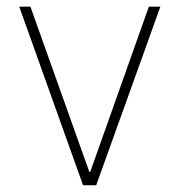

<svg xmlns="http://www.w3.org/2000/svg" viewBox="-20 -550 533 570"><path d="M265.6 0H226.6L37.1 -530.3H70.3L245.1 -40H248L421.9 -530.3H456.1Z"/></svg>

Font: Pretendard Thin
Style: Regular
Weight: 100
Designer: Base glyphs from Inter by Rasmus Andersson; Hangeul glyphs from Noto Sans CJK(Source Han Sans) by Jang Soo-young and Kan
Foundry: Kil Hyung-jin
Version: Version 1.309